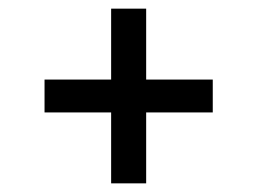

<svg xmlns="http://www.w3.org/2000/svg" viewBox="-20 -563 595 444"><path d="M237 -543H318V-139H237ZM472 -379V-303H83V-379Z"/></svg>

Font: Roboto Serif 28pt Condensed Medium
Style: Regular
Weight: 500
Width: 3
Designer: Greg Gazdowicz
Foundry: Commercial Type
Version: Version 1.008